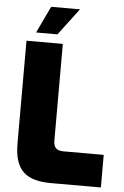

<svg xmlns="http://www.w3.org/2000/svg" viewBox="-61 -977 660 1021"><g transform="rotate(5 268.5 -467.0)"><path d="M248 0Q181 0 138 -20Q95 -40 75 -83Q55 -126 55 -193V-743H249V-226Q249 -209 254.5 -197Q260 -185 272 -179.5Q284 -174 301 -174H517V0ZM102 -791 170 -934H324L216 -791Z"/></g></svg>

Font: Exo Thin Black
Style: Regular
Weight: 900
Version: Version 2.000